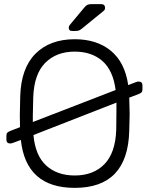

<svg xmlns="http://www.w3.org/2000/svg" viewBox="-20 -900 722 930"><path d="M342 10Q106 10 81 -222L43 -208Q35 -205 30 -205Q21 -205 16 -209.5Q11 -214 11 -223V-242Q11 -253 15.5 -257.5Q20 -262 33 -267L77 -284Q76 -304 76 -341Q76 -368 78 -434Q82 -570 152 -640Q222 -710 342 -710Q449 -710 517 -654Q585 -598 601 -488L638 -502Q645 -505 651 -505Q660 -505 665 -500.5Q670 -496 670 -487V-468Q670 -457 665.5 -452.5Q661 -448 648 -443L606 -427Q608 -371 608 -347Q608 -324 606 -266Q599 10 342 10ZM540 -464Q528 -559 476 -604.5Q424 -650 342 -650Q253 -650 199 -595.5Q145 -541 141 -429Q139 -361 139 -340V-309ZM342 -50Q432 -50 485.5 -104.5Q539 -159 543 -271Q544 -307 544 -365V-403L142 -246Q151 -146 204 -98Q257 -50 342 -50ZM329 -750Q313 -750 313 -766Q313 -774 318 -779L387 -862Q396 -873 403 -876.5Q410 -880 424 -880H470Q489 -880 489 -861Q489 -854 484 -849L375 -760Q367 -754 361 -752Q355 -750 344 -750Z"/></svg>

Font: Rubik AZ
Style: Regular
Weight: 300
Designer: Hubert and Fischer
Foundry: Hubert & Fischer
Version: Version 2.000